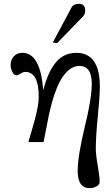

<svg xmlns="http://www.w3.org/2000/svg" viewBox="-20 -738 569 996"><path d="M422 -684Q422 -662 408 -650L276 -514L254 -518L351 -699Q361 -718 389 -718Q422 -718 422 -684ZM498 -287Q498 -241 487 -129Q477 -28 477 31Q477 65 487 121Q497 177 497 206Q497 220 480.5 229Q464 238 445 238Q383 238 383 149Q383 73 419 -77Q456 -226 456 -304Q456 -396 392 -396Q335 -396 291 -316Q259 -256 235 -148Q215 -50 206 -1H127Q132 -17 143.5 -57Q155 -97 161 -119Q181 -194 181 -235Q181 -365 111 -365Q100 -365 86 -356Q72 -347 67 -347Q52 -347 43 -367Q35 -385 35 -400Q35 -428 52 -446Q69 -464 96 -464Q190 -464 204 -270Q226 -354 259 -400Q302 -464 376 -464Q498 -464 498 -287Z"/></svg>

Font: GFS Didot
Style: Regular
Weight: 400
Designer: Takis Katsoulidis and George D. Matthiopoulos
Foundry: Takis Katsoulidis and George D. Matthiopoulos
Version: Version 1.0